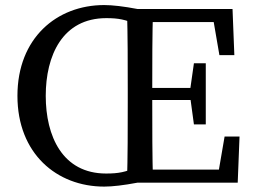

<svg xmlns="http://www.w3.org/2000/svg" viewBox="-20 -704 978 740"><path d="M156.3 -334.6C156.3 -489.6 220.4 -634.1 389.9 -634.1C435.8 -634.1 464.4 -628.9 510.1 -607.9V-669.3C456.8 -679.4 413.5 -684.5 381.6 -684.5C198.8 -684.5 47.2 -557.5 47.2 -334.6C47.2 -111.8 198.8 15.2 381.6 15.2C413.6 15.2 457 10 510.1 0V-61.4C464.4 -40.4 436.7 -35.2 388.9 -35.2C220.4 -35.2 156.3 -179.6 156.3 -334.6ZM472.4 -310C472.4 -205 472.4 -101 469.4 0H569.8C566.8 -103 566.8 -207 566.8 -321.5V-359.3C566.8 -464.3 566.8 -568.3 569.8 -669.3H469.4C472.4 -566.3 472.4 -462.3 472.4 -359.3V-310ZM712.4 -334.9 727.4 -224.5H773.1V-460.2H727.4L712.4 -354.8V-334.9ZM744.3 -365.2H519.7V-318.5H744.3V-365.2ZM825.6 -491.6H883.2L876.2 -669.3H519.7V-618.9H803.7L825.6 -491.6ZM845.6 -177.7 823.7 -50.3H519.7V0H896.2L903.2 -177.7H845.6Z"/></svg>

Font: Source Serif Variable
Style: Regular
Weight: 389
Designer: Frank Grießhammer
Foundry: Adobe Systems Incorporated
Version: Version 3.001;hotconv 1.0.111;makeotfexe 2.5.65597